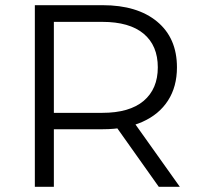

<svg xmlns="http://www.w3.org/2000/svg" viewBox="-20 -720 763 740"><path d="M114.3 0V-700H375.7Q509.2 -700 585.6 -636.7Q662 -573.3 662 -460.4Q662 -386.1 627.6 -332.6Q593.2 -279.1 529.1 -250.5Q465.1 -221.9 375.7 -221.9H154.8L187.6 -255.8V0ZM592 0 411.9 -254H492.4L673.1 0ZM187.6 -249.9 154.8 -285.1H374.3Q479.1 -285.1 533.7 -331.2Q588.2 -377.4 588.2 -460.4Q588.2 -544.4 533.7 -590Q479.1 -635.7 374.3 -635.7H154.8L187.6 -671.4Z"/></svg>

Font: Montserrat Alternates Thin
Style: Regular
Weight: 100
Designer: Julieta Ulanovsky
Foundry: Julieta Ulanovsky
Version: Version 9.000